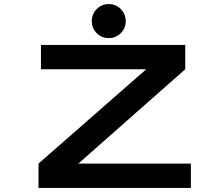

<svg xmlns="http://www.w3.org/2000/svg" viewBox="-20 -920 1090 940"><path d="M512.5 -733.5Q477.5 -733.5 453.5 -757.5Q429.5 -781.5 429.5 -816Q429.5 -851.5 453.5 -875.8Q477.5 -900 512.5 -900Q547 -900 571.2 -875.8Q595.5 -851.5 595.5 -816Q595.5 -781.5 571.2 -757.5Q547 -733.5 512.5 -733.5ZM363.5 -119H914.5V0H168.5V-119L696 -581H180.5V-700H887V-581Z"/></svg>

Font: League Mono Extended SemiBold
Style: Regular
Weight: 600
Width: 9
Designer: Tyler Finck
Foundry: The League of Moveable Type / Tyler Finck
Version: Version 2.210